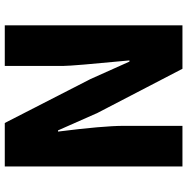

<svg xmlns="http://www.w3.org/2000/svg" viewBox="-10 -774 784 804"><g transform="rotate(90 382.0 -372.0)"><path d="M86 -744H268L453 -388L526 -223H531Q507 -413 507 -498V-744H677V0H495L311 -359L238 -522H233Q256 -283 256 -247V0H86Z"/></g></svg>

Font: KaiGen Gothic KR Heavy
Style: Heavy
Weight: 900
Designer: Ryoko NISHIZUKA  (kana & ideographs); Paul D. Hunt (Latin, Greek & Cyrillic); Wenlong ZHANG  (bopomofo); Sandoll Communi
Foundry: Adobe Systems Incorporated
Version: Version 1.002 March 28, 2018